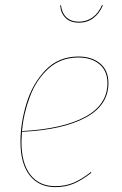

<svg xmlns="http://www.w3.org/2000/svg" viewBox="-20 -759 500 788"><path d="M70 -218Q68 -188 68 -177Q68 -89 104.5 -42Q141 5 207 5Q248 5 281.5 -9Q315 -23 353 -53L355 -50Q317 -20 283 -5.5Q249 9 207 9Q140 9 102 -39Q64 -87 64 -177Q64 -253 88.5 -334Q113 -415 166.5 -471Q220 -527 302 -527Q357 -527 391 -498.5Q425 -470 425 -418Q425 -327 331.5 -276.5Q238 -226 70 -218ZM70 -221Q238 -230 329.5 -279.5Q421 -329 421 -418Q421 -468 388 -495.5Q355 -523 302 -523Q229 -523 179 -477.5Q129 -432 103 -363Q77 -294 70 -221ZM227 -737 230 -738Q234 -705 253 -687.5Q272 -670 304 -670Q336 -670 360.5 -688Q385 -706 399 -739L402 -737Q389 -705 364 -685.5Q339 -666 304 -666Q268 -666 248.5 -686Q229 -706 227 -737Z"/></svg>

Font: Fira Sans Condensed Four
Style: Italic
Weight: 100
Width: 3
Italic angle: -8°
Designer: bBox Type GmbH & Carrois Corporate GbR & Edenspiekermann AG
Foundry: bBox Type GmbH & Carrois Corporate GbR & Edenspiekermann AG
Version: Version 4.301